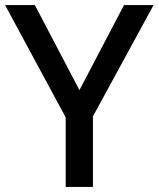

<svg xmlns="http://www.w3.org/2000/svg" viewBox="-20 -734 623 754"><path d="M292 -380 467 -714H583L345 -277V0H238V-273L0 -714H117Z"/></svg>

Font: Noto Sans Armenian Medium
Style: Regular
Weight: 500
Designer: Monotype Design Team
Foundry: Monotype Imaging Inc.
Version: Version 2.007